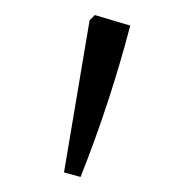

<svg xmlns="http://www.w3.org/2000/svg" viewBox="-20 -756 246 255"><path d="M87 -521 65 -527 99 -729 106 -736 153 -722Q126 -619 87 -521Z"/></svg>

Font: Piazzolla Light
Style: Regular
Weight: 300
Designer: Juan Pablo del Peral
Foundry: Huerta Tipografica
Version: Version 1.330